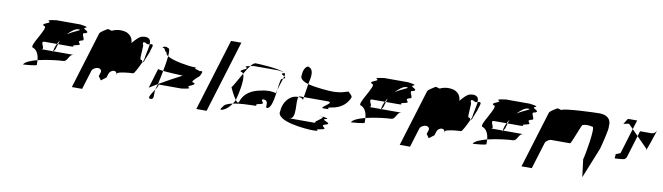

<svg xmlns="http://www.w3.org/2000/svg" viewBox="-35 -1250 5321 1542"><g transform="rotate(10 2625.5 -478.5)"><path d="M143 -298C157 -299 260 -306 253 -316C253 -329 253 -341 252 -353C199 -339 153 -321 143 -298ZM200 -445C155 -445 303 -632 257 -632C218 -650 319 -664 289 -676C260 -689 367 -695 339 -695H547C519 -695 624 -689 586 -676C549 -664 643 -650 591 -632C545 -632 618 -570 572 -570C520 -552 602 -538 540 -526C479 -514 553 -508 490 -508H392L402 -541C396 -530 388 -519 383 -508H282C236 -508 309 -445 263 -445H362C359 -433 363 -437 367 -445H534C488 -445 498 -382 452 -382C426 -382 331 -372 252 -353C248 -398 232 -432 200 -445ZM369 -474C365 -460 363 -451 362 -445H367C371 -453 379 -464 379 -464L392 -508H383C377 -496 372 -485 369 -474ZM446 -597C501 -635 575 -654 533 -654C508 -654 477 -630 446 -597Z M561 -188H645L693 -344C698 -360 721 -375 742 -375C762 -375 774 -361 769 -344L759 -312L781 -281L822 -312L832 -344C837 -361 855 -375 873 -375C889 -375 899 -360 894 -344L899 -360C912 -374 997 -382 1026 -382C1036 -382 1061 -432 1084 -482C1076 -494 1086 -500 1069 -500C1052 -500 1079 -637 1062 -624C1061 -648 1067 -649 1100 -632C1105 -632 1111 -634 1116 -635C1124 -682 1086 -693 1053 -685C1026 -685 990 -642 971 -619C970 -662 946 -685 916 -698C877 -710 834 -707 799 -689C782 -689 772 -704 756 -692C740 -680 707 -665 702 -648ZM1116 -634V-635C1133 -639 1150 -644 1140 -612C1140 -612 1135 -595 1127 -573C1133 -585 1135 -589 1132 -580C1135 -591 1119 -548 1105 -515C1102 -509 1102 -504 1100 -500H1099L1098 -498L1100 -499C1097 -494 1095 -491 1094 -490C1090 -483 1085 -480 1084 -482C1087 -490 1092 -497 1095 -505C1096 -530 1123 -639 1116 -634ZM1100 -500V-499Z M1227 -624C1243 -636 1245 -594 1263 -594C1260 -584 1267 -575 1280 -566C1283 -604 1281 -631 1268 -631C1240 -648 1216 -627 1227 -624ZM1170 -290C1170 -290 1197 -307 1238 -332C1245 -361 1253 -401 1261 -443C1237 -446 1221 -448 1219 -452ZM1280 -566C1326 -536 1457 -516 1497 -516C1550 -516 1475 -510 1535 -498C1542 -496 1546 -494 1547 -492C1565 -497 1574 -495 1571 -484C1563 -458 1553 -445 1540 -438C1523 -420 1486 -392 1521 -392C1551 -374 1453 -359 1489 -347C1508 -335 1405 -329 1440 -329H1238C1252 -329 1240 -309 1225 -285C1226 -289 1226 -292 1227 -296C1229 -303 1234 -316 1238 -332C1288 -361 1358 -400 1422 -433C1375 -435 1304 -438 1261 -443C1269 -486 1277 -531 1280 -566ZM1199 -204C1234 -204 1217 -241 1225 -285C1201 -249 1168 -204 1199 -204Z M1576 -188H1660L1840 -775H1756Z M1824 -409C1824 -409 1852 -345 1876 -314L1877 -318C1882 -335 1922 -486 1897 -532C1865 -478 1835 -420 1824 -409ZM1783 -244C1757 -216 1767 -210 1793 -222C1815 -231 1840 -256 1858 -282C1821 -274 1789 -262 1783 -244ZM1876 -545C1858 -562 1952 -577 1907 -589C1904 -595 1925 -600 1943 -603C1928 -584 1913 -559 1897 -532C1892 -540 1885 -545 1876 -545ZM1943 -603C1963 -607 1980 -608 1957 -608H2167C2164 -608 2205 -605 2217 -599C2172 -625 2002 -632 1982 -632C1971 -632 1958 -621 1943 -603ZM1858 -282C1865 -293 1872 -304 1876 -314C1889 -297 1900 -290 1905 -306C1927 -377 1991 -412 2063 -424C2111 -436 2162 -434 2181 -423L2190 -452C2181 -381 2169 -295 2133 -295C2111 -295 2151 -358 2090 -358C2061 -340 2136 -325 2058 -313C2016 -301 2086 -295 2002 -295C1987 -295 1911 -293 1858 -282ZM2205 -589C2198 -583 2215 -576 2226 -569L2229 -580C2231 -587 2228 -592 2221 -597C2223 -595 2219 -592 2205 -589ZM2217 -599C2219 -598 2220 -598 2221 -597C2220 -598 2218 -598 2217 -599ZM2210 -545C2201 -545 2196 -502 2190 -452L2220 -548ZM2220 -548 2226 -569C2237 -562 2242 -556 2220 -548Z M2243 -291C2215 -201 2473 -182 2526 -182C2619 -182 2513 -188 2583 -200C2667 -212 2563 -227 2616 -244C2689 -262 2568 -276 2610 -288C2646 -296 2612 -301 2584 -304C2608 -292 2498 -244 2545 -244H2323C2391 -244 2345 -394 2369 -426C2359 -426 2347 -425 2332 -421C2291 -409 2247 -360 2243 -291ZM2363 -604C2364 -664 2399 -689 2411 -676C2442 -664 2442 -623 2437 -591L2427 -541C2384 -554 2354 -574 2363 -604ZM2369 -426C2372 -430 2375 -432 2380 -432H2410L2407 -404C2408 -416 2392 -425 2369 -426ZM2427 -541 2410 -432H2602C2677 -432 2530 -370 2583 -370C2676 -370 2571 -376 2641 -388C2725 -400 2767 -446 2787 -494C2792 -510 2766 -525 2757 -538C2741 -537 2710 -516 2628 -516C2603 -516 2501 -522 2427 -541ZM2584 -304C2565 -306 2552 -307 2564 -307C2574 -307 2582 -306 2584 -304Z M2817 -298C2831 -299 2934 -306 2927 -316C2927 -329 2927 -341 2926 -353C2873 -339 2827 -321 2817 -298ZM2874 -445C2829 -445 2977 -632 2931 -632C2892 -650 2993 -664 2963 -676C2934 -689 3041 -695 3013 -695H3221C3193 -695 3298 -689 3260 -676C3223 -664 3317 -650 3265 -632C3219 -632 3292 -570 3246 -570C3194 -552 3276 -538 3214 -526C3153 -514 3227 -508 3164 -508H3066L3076 -541C3070 -530 3062 -519 3057 -508H2956C2910 -508 2983 -445 2937 -445H3036C3033 -433 3037 -437 3041 -445H3208C3162 -445 3172 -382 3126 -382C3100 -382 3005 -372 2926 -353C2922 -398 2906 -432 2874 -445ZM3043 -474C3039 -460 3037 -451 3036 -445H3041C3045 -453 3053 -464 3053 -464L3066 -508H3057C3051 -496 3046 -485 3043 -474ZM3120 -597C3175 -635 3249 -654 3207 -654C3182 -654 3151 -630 3120 -597Z M3235 -188H3319L3367 -344C3372 -360 3395 -375 3416 -375C3436 -375 3448 -361 3443 -344L3433 -312L3455 -281L3496 -312L3506 -344C3511 -361 3529 -375 3547 -375C3563 -375 3573 -360 3568 -344L3573 -360C3586 -374 3671 -382 3700 -382C3710 -382 3735 -432 3758 -482C3750 -494 3760 -500 3743 -500C3726 -500 3753 -637 3736 -624C3735 -648 3741 -649 3774 -632C3779 -632 3785 -634 3790 -635C3798 -682 3760 -693 3727 -685C3700 -685 3664 -642 3645 -619C3644 -662 3620 -685 3590 -698C3551 -710 3508 -707 3473 -689C3456 -689 3446 -704 3430 -692C3414 -680 3381 -665 3376 -648ZM3790 -634V-635C3807 -639 3824 -644 3814 -612C3814 -612 3809 -595 3801 -573C3807 -585 3809 -589 3806 -580C3809 -591 3793 -548 3779 -515C3776 -509 3776 -504 3774 -500H3773L3772 -498L3774 -499C3771 -494 3769 -491 3768 -490C3764 -483 3759 -480 3758 -482C3761 -490 3766 -497 3769 -505C3770 -530 3797 -639 3790 -634ZM3774 -500V-499Z M3810 -298C3824 -299 3927 -306 3920 -316C3920 -329 3920 -341 3919 -353C3866 -339 3820 -321 3810 -298ZM3867 -445C3822 -445 3970 -632 3924 -632C3885 -650 3986 -664 3956 -676C3927 -689 4034 -695 4006 -695H4214C4186 -695 4291 -689 4253 -676C4216 -664 4310 -650 4258 -632C4212 -632 4285 -570 4239 -570C4187 -552 4269 -538 4207 -526C4146 -514 4220 -508 4157 -508H4059L4069 -541C4063 -530 4055 -519 4050 -508H3949C3903 -508 3976 -445 3930 -445H4029C4026 -433 4030 -437 4034 -445H4201C4155 -445 4165 -382 4119 -382C4093 -382 3998 -372 3919 -353C3915 -398 3899 -432 3867 -445ZM4036 -474C4032 -460 4030 -451 4029 -445H4034C4038 -453 4046 -464 4046 -464L4059 -508H4050C4044 -496 4039 -485 4036 -474ZM4113 -597C4168 -635 4242 -654 4200 -654C4175 -654 4144 -630 4113 -597Z M4228 -188H4312L4379 -406C4384 -421 4408 -438 4428 -438H4580C4590 -438 4648 -607 4654 -600C4676 -608 4701 -608 4735 -600C4758 -600 4719 -372 4706 -330L4724 -187L4825 -437C4830 -454 4871 -612 4863 -624C4872 -692 4825 -716 4771 -716C4733 -716 4481 -707 4466 -689C4449 -689 4439 -704 4423 -692C4407 -680 4374 -665 4369 -648Z M4969 -662C4970 -661 4973 -663 4975 -666C4972 -665 4968 -663 4969 -662ZM4975 -666C4984 -678 5000 -712 5007 -712H5079L5056 -638L5019 -675C5003 -671 4984 -669 4975 -666ZM4955 -412C4959 -406 4949 -381 4957 -381C4966 -381 5025 -384 5034 -390C5042 -396 5048 -404 5050 -412L5104 -589L5056 -638L4994 -434C4991 -425 4951 -418 4955 -412ZM5104 -589 5117 -631H5211C5227 -631 5245 -644 5251 -661C5247 -647 5194 -484 5190 -490C5185 -497 5200 -500 5192 -500ZM5251 -662V-661Z"/></g></svg>

Font: bitstorm
Style: exextobl
Weight: 400
Version: Version 0.2